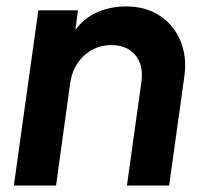

<svg xmlns="http://www.w3.org/2000/svg" viewBox="-20 -576 633 596"><path d="M23 0 99 -544H222L214 -483Q241 -520 282 -538Q323 -556 371 -556Q433 -556 476.5 -527Q520 -498 540.5 -448.5Q561 -399 552 -337L505 0H374L419 -322Q426 -374 400 -405Q374 -436 326 -436Q277 -436 241.5 -404Q206 -372 198 -319L154 0Z"/></svg>

Font: Plus Jakarta Sans
Style: Bold Italic
Weight: 700
Italic angle: -8°
Designer: Gumpita Rahayu
Foundry: Tokotype
Version: Version 2.071; ttfautohint (v1.8.4.7-5d5b);gftools[0.9.29]